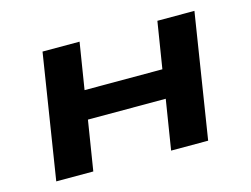

<svg xmlns="http://www.w3.org/2000/svg" viewBox="-75 -624 975 746"><g transform="rotate(-15 412.0 -250.5)"><path d="M67 0 146 -501H295L265 -314H578L608 -501H757L678 0H529L561 -200H248L216 0Z"/></g></svg>

Font: Nunito Sans 7pt Expanded
Style: Bold Italic
Weight: 700
Width: 7
Italic angle: -9°
Designer: Vernon Adams
Foundry: Vernon Adams
Version: Version 3.101;gftools[0.9.27]